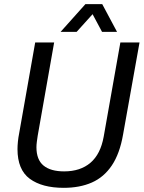

<svg xmlns="http://www.w3.org/2000/svg" viewBox="-20 -890 690 922"><path d="M286 12Q182 12 123 -31.5Q64 -75 64 -174Q64 -190 66 -210Q68 -230 72 -250L149 -686H240L161 -238Q159 -225 157 -210Q155 -195 155 -183Q155 -123 189 -95Q223 -67 288 -67Q366 -67 414.5 -108.5Q463 -150 478 -234L558 -686H650L571 -244Q555 -152 517 -95.5Q479 -39 421 -13.5Q363 12 286 12ZM271 -737 390 -870H471L542 -737H470L409 -851L450 -850L348 -737Z"/></svg>

Font: Archivo SemiCondensed
Style: Italic
Weight: 400
Width: 4
Italic angle: -10°
Designer: Hector Gatti
Foundry: Omnibus-Type
Version: Version 2.001